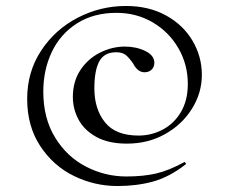

<svg xmlns="http://www.w3.org/2000/svg" viewBox="-20 -520 762 643"><path d="M71 -189Q71 -279 117.5 -350Q164 -421 240 -460.5Q316 -500 402 -500Q478 -500 535.5 -468.5Q593 -437 624.5 -384Q656 -331 656 -269Q656 -209 623 -156Q590 -103 533 -71Q476 -39 405 -39Q343 -39 302.5 -61.5Q262 -84 243 -119.5Q224 -155 224 -195Q224 -247 249 -285Q274 -323 314.5 -343.5Q355 -364 398 -364Q436 -364 466 -349.5Q496 -335 497 -311Q497 -296 488 -287Q479 -278 464 -278Q441 -278 426 -307Q413 -326 401.5 -335.5Q390 -345 369 -345Q329 -345 312.5 -314.5Q296 -284 296 -224Q296 -155 331.5 -110.5Q367 -66 444 -66Q487 -66 525 -86Q563 -106 586 -145Q609 -184 609 -239Q609 -304 577.5 -358.5Q546 -413 491.5 -445Q437 -477 370 -477Q293 -477 237.5 -441.5Q182 -406 153.5 -346Q125 -286 125 -213Q125 -124 164.5 -59.5Q204 5 268 38Q332 71 403 71Q460 71 503 61Q546 51 597 23Q599 22 601.5 25.5Q604 29 601 31Q547 73 492.5 88Q438 103 373 103Q297 103 228 69.5Q159 36 115 -30.5Q71 -97 71 -189Z"/></svg>

Font: Cormorant Infant Medium
Style: Regular
Weight: 500
Designer: Christian Thalmann (Catharsis Fonts)
Foundry: Catharsis Fonts
Version: Version 4.000